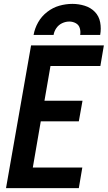

<svg xmlns="http://www.w3.org/2000/svg" viewBox="-20 -969 555 989"><path d="M11 0 140 -735H515L497 -629H240L209 -450H405L386 -344H190L149 -106H404L386 0ZM153 -789Q159 -823 176.5 -854Q194 -885 223 -907.5Q252 -930 285.5 -939.5Q319 -949 353 -949Q385 -949 416 -939.5Q447 -930 468.5 -908Q490 -886 496 -854Q502 -822 496 -789H393Q396 -807 391 -824Q386 -841 370.5 -849.5Q355 -858 337 -858Q318 -858 300 -849.5Q282 -841 270.5 -824.5Q259 -808 256 -789Z"/></svg>

Font: Iosevka SS08
Style: Bold Italic
Weight: 700
Italic angle: -10°
Monospace: yes
Designer: Belleve Invis
Foundry: Belleve Invis
Version: 2.1.0; ttfautohint (v1.8.2)